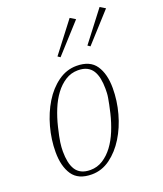

<svg xmlns="http://www.w3.org/2000/svg" viewBox="-141 -847 808 952"><g transform="rotate(-20 263.0 -371.5)"><path d="M180 -11Q216 -11 246 -30Q276 -49 299.5 -80.5Q323 -112 340 -153.5Q357 -195 368 -241Q374 -266 377.5 -284Q381 -302 383.5 -316Q386 -330 386.5 -341.5Q387 -353 387 -364Q387 -394 382 -418.5Q377 -443 366 -460.5Q355 -478 336 -487.5Q317 -497 289 -497Q253 -497 223 -478Q193 -459 169.5 -427.5Q146 -396 129 -354.5Q112 -313 101 -267Q89 -217 85.5 -191.5Q82 -166 82 -144Q82 -114 87 -89.5Q92 -65 103 -47.5Q114 -30 133 -20.5Q152 -11 180 -11ZM179 12Q108 12 77.5 -33Q47 -78 47 -153Q47 -219 65 -284.5Q83 -350 115 -402.5Q147 -455 192 -487.5Q237 -520 290 -520Q361 -520 391.5 -475Q422 -430 422 -355Q422 -289 404 -223.5Q386 -158 353.5 -105.5Q321 -53 276.5 -20.5Q232 12 179 12ZM218 -596 340 -755 368 -738 231 -587ZM376 -596 498 -755 526 -738 389 -587Z"/></g></svg>

Font: IBM Plex Serif ExtLt
Style: Italic
Weight: 200
Italic angle: -14°
Designer: Mike Abbink, Paul van der Laan, Pieter van Rosmalen
Foundry: Bold Monday
Version: Version 3.001